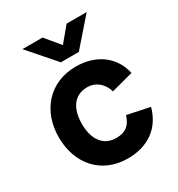

<svg xmlns="http://www.w3.org/2000/svg" viewBox="-187 -900 957 1035"><g transform="rotate(-30 291.5 -382.5)"><path d="M108 -780 252 -615H364L508 -780H383L308 -690L233 -780ZM308 15C433 15 522 -49 553 -164L414 -193C398 -141 369 -112 308 -112C226 -112 184 -176 184 -270C184 -360 222 -428 308 -428C358 -428 401 -395 417 -339L553 -375C529 -486 437 -555 310 -555C145 -555 40 -434 40 -270C40 -108 140 15 308 15Z"/></g></svg>

Font: Vela Sans ExtBd
Style: Regular
Weight: 800
Designer: Principal design: Mikhail Sharanda - project Manrope.
Design modification: Ravid Balaliev
Foundry: Mikhail Sharanda
Version: Version 1.001